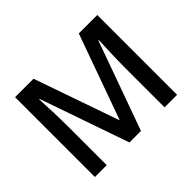

<svg xmlns="http://www.w3.org/2000/svg" viewBox="-146 -964 1214 1214"><g transform="rotate(-45 461.5 -357.0)"><path d="M720 -595H724Q722 -557 719.5 -479.5Q717 -402 717 -353V0H829V-714H664L460 -146H457L259 -714H94V0H200V-347Q200 -455 192 -596H196L403 0H506Z"/></g></svg>

Font: OpenSansMMV
Style: Semibold
Weight: 600
Designer: Steve Matteson
Foundry: Ascender Corporation
Version: Version 6.000